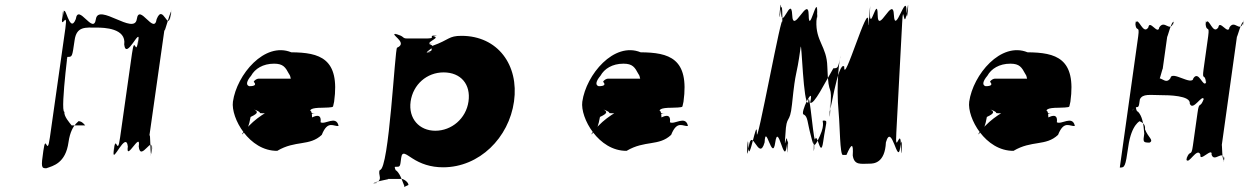

<svg xmlns="http://www.w3.org/2000/svg" viewBox="-20 -676 5171 793"><path d="M380 -562C408 -562 503 -560 493 -492C501 -424 560 -569 552 -509C542 -441 561 -579 551 -511C540 -433 537 -540 525 -454L476 -108C464 -22 460 -132 449 -53C439 15 460 -119 450 -51C442 8 500 -139 508 -71C498 -3 563 -139 553 -71C560 -3 616 -130 605 -51C595 17 617 -121 607 -53C599 6 603 -158 596 -108L660 -559C653 -509 694 -674 686 -615C676 -547 695 -685 685 -617C674 -538 654 -665 627 -597C617 -529 555 -665 545 -597C535 -529 386 -665 376 -597C366 -529 303 -665 293 -597C266 -529 249 -676 241 -617C231 -549 248 -683 238 -615C227 -536 262 -645 250 -559L186 -108C174 -22 170 -132 159 -53C149 15 151 19 171 19C200 9 251 -2 263 -89C275 -174 319 -176 299 -176C317 -176 323 -168 332 -158H276C268 -168 243 -196 246 -214C226 -214 273 -557 261 -472C251 -404 248 -432 259 -441C279 -441 278 -441 288 -509C296 -569 334 -562 380 -562Z M1356 -238C1357 -244 1359 -251 1360 -256C1385 -436 1300 -459 1183 -460C1073 -505 958 -368 942 -256C933 -189 1009 -52 1125 -53C1201 -98 1258 -71 1309 -119C1334 -182 1359 -152 1378 -156V-158C1367 -200 1323 -160 1304 -171C1310 -216 1269 -190 1269 -191C1268 -240 1252 -206 1252 -213C1258 -258 1249 -212 1249 -213C1255 -251 1219 -260 1172 -254C1107 -232 1049 -198 1010 -158C975 -123 968 -104 999 -142C1010 -158 1012 -181 1015 -193C1050 -209 1044 -216 1029 -224C1024 -225 1054 -217 1054 -209C1050 -207 1284 -206 1284 -206C1280 -206 1274 -206 1268 -209C1252 -223 1266 -231 1311 -231C1355 -232 1355 -234 1356 -238ZM1017 -363C1033 -392 1066 -413 1112 -413C1150 -413 1159 -398 1174 -370C1183 -359 1177 -345 1191 -340C1197 -340 1186 -351 1194 -351H1047C1043 -351 1031 -346 1028 -338C1039 -327 1034 -320 1010 -320C994 -324 999 -342 1017 -363Z M2103 -257C2124 -407 2036 -528 1886 -528C1832 -528 1837 -512 1767 -487C1748 -479 1783 -468 1742 -460C1733 -460 1781 -458 1743 -458C1739 -466 1789 -483 1753 -494C1744 -494 1792 -495 1754 -495C1746 -505 1801 -521 1770 -526C1761 -526 1806 -529 1768 -529C1753 -524 1783 -517 1735 -517H1663C1637 -517 1655 -527 1610 -536C1601 -536 1646 -535 1608 -535C1608 -525 1661 -497 1620 -479C1611 -479 1587 26 1549 26C1537 44 1570 71 1522 81C1513 81 1561 82 1523 82C1524 73 1601 63 1581 63H1639C1647 63 1667 76 1667 88C1646 97 1649 99 1650 92C1642 75 1636 47 1618 29C1597 29 1620 -141 1607 -47C1595 35 1593 21 1612 13C1634 13 1632 14 1637 -24C1641 -54 1656 -39 1683 -22C1717 0 1758 15 1810 15C1960 15 2082 -107 2103 -257ZM1915 -257C1905 -186 1845 -136 1778 -136C1712 -136 1666 -186 1676 -257C1686 -327 1743 -377 1812 -377C1884 -377 1925 -327 1915 -257Z M2799 -238C2800 -244 2802 -251 2803 -256C2828 -436 2743 -459 2626 -460C2516 -505 2401 -368 2385 -256C2376 -189 2452 -52 2568 -53C2644 -98 2701 -71 2752 -119C2777 -182 2802 -152 2821 -156V-158C2810 -200 2766 -160 2747 -171C2753 -216 2712 -190 2712 -191C2711 -240 2695 -206 2695 -213C2701 -258 2692 -212 2692 -213C2698 -251 2662 -260 2615 -254C2550 -232 2492 -198 2453 -158C2418 -123 2411 -104 2442 -142C2453 -158 2455 -181 2458 -193C2493 -209 2487 -216 2472 -224C2467 -225 2497 -217 2497 -209C2493 -207 2727 -206 2727 -206C2723 -206 2717 -206 2711 -209C2695 -223 2709 -231 2754 -231C2798 -232 2798 -234 2799 -238ZM2460 -363C2476 -392 2509 -413 2555 -413C2593 -413 2602 -398 2617 -370C2626 -359 2620 -345 2634 -340C2640 -340 2629 -351 2637 -351H2490C2486 -351 2474 -346 2471 -338C2482 -327 2477 -320 2453 -320C2437 -324 2442 -342 2460 -363Z M3571 0C3590 0 3635 -3 3639 -88C3663 -173 3687 9 3698 -66C3710 -151 3702 16 3701 -68C3701 -165 3676 -23 3682 -128C3686 -213 3702 -495 3706 -580C3711 -680 3713 -536 3726 -630C3738 -715 3724 -548 3724 -632C3723 -710 3676 -528 3672 -614C3669 -698 3606 -530 3605 -614C3604 -700 3572 -535 3573 -626C3577 -711 3567 -540 3571 -625C3578 -704 3564 -514 3566 -590C3567 -675 3463 -316 3467 -401C3441 -429 3405 -179 3406 -219C3407 -304 3405 -134 3409 -219C3419 -350 3401 -258 3397 -401C3395 -485 3348 -505 3352 -590L3357 -625C3361 -710 3353 -541 3355 -626C3356 -705 3321 -528 3320 -614C3319 -698 3255 -530 3252 -614C3248 -700 3206 -538 3206 -632C3207 -717 3192 -545 3204 -630C3215 -706 3210 -510 3211 -580C3215 -665 3102 -43 3106 -128C3106 -194 3073 8 3071 -68C3069 -152 3060 19 3072 -66C3085 -162 3114 -3 3138 -88C3142 -173 3170 -3 3182 -88C3194 -173 3218 7 3229 -70C3241 -155 3231 14 3232 -71C3232 -165 3216 -21 3224 -122C3228 -207 3242 -159 3251 -244C3268 -407 3267 -337 3287 -482C3291 -508 3298 -241 3318 -252C3322 -337 3344 -31 3348 -116C3354 -192 3341 -1 3342 -80C3344 -165 3337 8 3344 -77C3351 -169 3368 -6 3380 -91C3392 -176 3401 -178 3381 -178C3371 -178 3391 -169 3366 -114C3343 -64 3341 -67 3329 -116C3314 -171 3317 -194 3300 -203C3280 -203 3346 -337 3326 -252C3342 -241 3387 -335 3422 -394C3442 -394 3441 -396 3452 -446C3448 -438 3432 -334 3444 -208C3449 -156 3449 -36 3461 -36H3476C3498 -87 3505 -84 3502 -34C3508 8 3536 0 3571 0Z M4397 -238C4398 -244 4400 -251 4401 -256C4426 -436 4341 -459 4224 -460C4114 -505 3999 -368 3983 -256C3974 -189 4050 -52 4166 -53C4242 -98 4299 -71 4350 -119C4375 -182 4400 -152 4419 -156V-158C4408 -200 4364 -160 4345 -171C4351 -216 4310 -190 4310 -191C4309 -240 4293 -206 4293 -213C4299 -258 4290 -212 4290 -213C4296 -251 4260 -260 4213 -254C4148 -232 4090 -198 4051 -158C4016 -123 4009 -104 4040 -142C4051 -158 4053 -181 4056 -193C4091 -209 4085 -216 4070 -224C4065 -225 4095 -217 4095 -209C4091 -207 4325 -206 4325 -206C4321 -206 4315 -206 4309 -209C4293 -223 4307 -231 4352 -231C4396 -232 4396 -234 4397 -238ZM4058 -363C4074 -392 4107 -413 4153 -413C4191 -413 4200 -398 4215 -370C4224 -359 4218 -345 4232 -340C4238 -340 4227 -351 4235 -351H4088C4084 -351 4072 -346 4069 -338C4080 -327 4075 -320 4051 -320C4035 -324 4040 -342 4058 -363Z M4776 -283C4804 -283 4899 -282 4894 -248C4907 -214 4946 -290 4952 -266C4947 -232 4957 -302 4952 -268C4936 -224 4933 -262 4926 -210L4907 -75C4900 -23 4895 -63 4880 -19C4875 15 4886 -51 4881 -17C4888 7 4925 -71 4938 -37C4933 -3 4989 -71 4984 -37C4996 -3 5032 -61 5035 -17C5030 17 5043 -53 5038 -19C5026 5 5028 -91 5026 -75L5089 -526C5087 -510 5111 -605 5117 -581C5112 -547 5120 -617 5115 -583C5100 -539 5080 -597 5058 -563C5053 -529 5017 -597 5012 -563C4989 -529 4974 -607 4961 -583C4956 -549 4964 -615 4959 -581C4962 -537 4977 -578 4970 -526L4951 -390C4944 -338 4957 -378 4961 -334C4956 -300 4967 -370 4962 -336C4949 -311 4932 -387 4909 -353C4904 -319 4819 -387 4814 -353C4791 -319 4769 -379 4754 -336C4749 -302 4761 -368 4756 -334C4763 -310 4784 -407 4782 -390L4801 -526C4799 -510 4822 -605 4828 -581C4823 -547 4832 -617 4827 -583C4811 -539 4791 -597 4768 -563C4763 -529 4728 -597 4723 -563C4701 -529 4683 -607 4671 -583C4666 -549 4674 -615 4669 -581C4672 -537 4688 -578 4681 -526L4605 16C4625 16 4628 15 4640 -70C4653 -165 4691 -177 4689 -177C4669 -177 4714 -176 4709 -142C4722 -108 4747 -97 4728 -87C4700 -87 4701 -90 4706 -124C4703 -168 4697 -197 4680 -215C4660 -215 4679 -348 4667 -263C4658 -196 4654 -223 4665 -233C4685 -233 4683 -232 4688 -266C4700 -290 4730 -283 4776 -283Z"/></svg>

Font: Hussar Przerywany
Style: Obl
Weight: 400
Foundry: Cannot Into Space Fonts
Version: Version 0.982